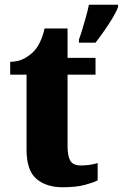

<svg xmlns="http://www.w3.org/2000/svg" viewBox="-20 -780 518 810"><path d="M245 10Q175 10 133.5 -25.5Q92 -61 92 -149V-465H23V-519Q60 -520 85.5 -535Q111 -550 125 -566Q138 -580 149.5 -604Q161 -628 168 -660H265V-536H383V-465H265V-165Q265 -122 276.5 -102Q288 -82 321 -82Q359 -82 392 -92V-19Q375 -10 338 0Q301 10 245 10ZM313 -613Q320 -632 328 -658.5Q336 -685 343.5 -712Q351 -739 355 -760H478V-750Q470 -729 454 -702.5Q438 -676 419 -649Q400 -622 383 -600H313Z"/></svg>

Font: Noto Serif Armenian SemiCondensed ExtraBold
Style: Regular
Weight: 800
Width: 4
Designer: Monotype Design Team
Foundry: Monotype Imaging Inc.
Version: Version 2.008; ttfautohint (v1.8.4.7-5d5b)